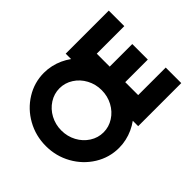

<svg xmlns="http://www.w3.org/2000/svg" viewBox="-131 -1005 1311 1311"><g transform="rotate(-45 524.0 -350.0)"><path d="M385 13Q291.5 13 212.2 -36Q133 -85 86.5 -168.2Q40 -251.5 40 -350Q40 -448.5 86.5 -531.8Q133 -615 212.2 -664Q291.5 -713 385 -713Q421 -713 455.5 -705.2Q490 -697.5 521.8 -683Q553.5 -668.5 582 -648V-700H998V-550H732V-425H950V-275H732V-150H998V0H582V-52Q553.5 -31.5 521.8 -17Q490 -2.5 455.5 5.2Q421 13 385 13ZM385 -137Q437.5 -137 482.5 -165.8Q527.5 -194.5 553.8 -243.5Q580 -292.5 580 -350Q580 -407.5 553.8 -456.5Q527.5 -505.5 482.5 -534.2Q437.5 -563 385 -563Q332.5 -563 287.5 -534.2Q242.5 -505.5 216.2 -456.5Q190 -407.5 190 -350Q190 -292.5 216.2 -243.5Q242.5 -194.5 287.5 -165.8Q332.5 -137 385 -137Z"/></g></svg>

Font: Urbanist
Style: Regular
Weight: 400
Designer: Corey Hu
Foundry: Corey Hu
Version: Version 1.2; befe77262ef67d88f1d94aa3d2e49ef1327b4483